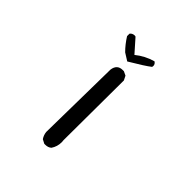

<svg xmlns="http://www.w3.org/2000/svg" viewBox="-175 -740 851 851"><g transform="rotate(45 250.0 -314.5)"><path d="M244 -3H238L219 -13Q209 -28 207 -46L213 -443Q218 -480 253 -480H260L279 -471L289 -451L287 -75L288 -63Q288 -35 273 -13Q262 -3 244 -3ZM240 -521 205 -543Q180 -568 160 -600V-615Q167 -625 181 -626L188 -625L242 -564Q279 -594 325 -607Q336 -600 336 -589L335 -582Q311 -563 240 -521Z"/></g></svg>

Font: Xiaolai Mono SC
Style: Regular
Weight: 400
Monospace: yes
Designer: LXGW / Nozomi Seto
Version: Version 3.113;September 30, 2024